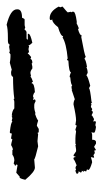

<svg xmlns="http://www.w3.org/2000/svg" viewBox="116 -617 311 583"><g transform="rotate(-90 271.5 -325.5)"><path d="M487.8 -460.9Q534.7 -449.2 534.7 -429.7V-427.7Q534.7 -414.1 509.3 -414.1Q506.3 -406.2 503.4 -406.2H487.8Q483.4 -406.2 480 -404.3Q476.6 -406.2 472.2 -406.2Q472.2 -403.3 466.3 -400.4H446.8Q442.9 -399.9 442.9 -396.5H460.4V-394.5Q460.4 -388.7 433.1 -382.8Q425.3 -390.6 425.3 -394.5Q423.3 -394.5 423.3 -392.6L413.6 -394.5L403.8 -392.6Q403.8 -396.5 399.9 -396.5Q399.9 -394 390.1 -386.7H388.2L384.3 -388.7Q382.3 -382.8 372.6 -382.8Q370.6 -382.8 370.6 -384.8L360.8 -382.8H355Q347.7 -388.7 341.3 -388.7L331.5 -386.7Q331.5 -388.7 329.6 -388.7Q329.6 -385.7 314 -380.9Q314 -384.8 310.1 -384.8Q310.1 -376.5 282.7 -375Q282.7 -377.9 271 -380.9Q267.1 -378.9 265.1 -378.9Q261.2 -380.9 259.3 -380.9L261.2 -377Q261.2 -373 255.4 -373Q249 -377 243.7 -377H235.8Q231 -377 218.3 -373V-375Q204.1 -370.6 196.8 -365.2Q184.6 -369.1 181.2 -369.1L171.4 -363.3H163.6Q159.7 -363.3 159.7 -367.2L155.8 -365.2Q138.7 -367.2 134.3 -367.2Q120.6 -365.2 118.7 -365.2Q79.6 -374.5 79.6 -377H77.6L54.2 -375Q41.5 -375 17.1 -404.3Q21 -421.9 24.9 -421.9V-419.9L38.6 -431.6L62 -427.7L64 -431.6Q60.1 -431.6 60.1 -435.5Q65.9 -437.5 65.9 -439.5L75.7 -437.5Q85.9 -437.5 93.3 -443.4H106.9Q108.9 -443.4 108.9 -441.4Q116.7 -443.4 122.6 -447.3Q125.5 -447.3 140.1 -443.4Q140.6 -447.3 144 -447.3L155.8 -445.3H157.7Q157.7 -451.2 161.6 -451.2Q192.9 -447.8 192.9 -443.4L196.8 -445.3L204.6 -443.4Q208.5 -445.3 210.4 -445.3V-443.4Q212.4 -443.4 212.4 -445.3Q227.5 -443.8 233.9 -437.5H253.4Q257.8 -437.5 261.2 -439.5Q263.2 -439.5 263.2 -437.5Q289.6 -441.4 329.6 -441.4Q331.5 -447.3 341.3 -447.3H343.3Q347.7 -447.3 351.1 -445.3L372.6 -451.2Q383.3 -449.2 390.1 -449.2H397.9L403.8 -453.1L407.7 -451.2L419.4 -453.1H423.3L427.2 -451.2Q429.2 -457 439 -457H446.8Q477.5 -457 487.8 -460.9ZM507.8 -330.1Q528.8 -330.1 543 -302.7Q541 -298.8 541 -296.9Q543 -293 543 -291Q525.4 -276.4 525.4 -275.4L527.3 -265.6H525.4L527.3 -261.7V-257.8Q527.3 -252 498 -248H490.2Q490.2 -246.6 478.5 -242.2H476.6Q474.6 -242.2 474.6 -244.1Q455.1 -238.8 455.1 -232.4L451.2 -234.4Q395 -224.1 390.6 -220.7L384.8 -224.6Q379.4 -219.7 359.4 -216.8V-218.8Q350.6 -214.8 341.8 -214.8L334 -218.8Q333 -214.8 302.7 -207L294.9 -210.9Q294.9 -207.5 253.9 -203.1Q253.9 -201.2 252 -201.2L250 -205.1Q248 -205.1 248 -203.1L238.3 -205.1L232.4 -201.2H230.5L226.6 -203.1Q226.6 -199.2 220.7 -199.2L212.9 -203.1Q212.9 -200.7 201.2 -195.3Q197.8 -197.3 193.4 -197.3L195.3 -193.4L193.4 -189.5L183.6 -191.4Q181.6 -191.4 177.7 -189.5Q160.2 -191.9 160.2 -195.3V-199.2L162.1 -203.1Q155.3 -201.2 154.3 -201.2H138.7Q138.7 -190.9 132.8 -189.5H127L117.2 -195.3L107.4 -189.5Q105.5 -193.4 105.5 -195.3L101.6 -193.4H97.7L91.8 -197.3Q88.4 -195.3 84 -195.3L85.9 -205.1Q73.7 -201.2 70.3 -201.2Q46.9 -208 46.9 -212.9L48.8 -216.8Q44.9 -218.8 43 -218.8V-222.7L44.9 -226.6H41L44.9 -232.4Q39.1 -232.4 39.1 -236.3L43 -242.2Q35.2 -242.2 35.2 -248Q41.5 -252 44.9 -252L48.8 -250L52.7 -252Q60.5 -250.5 60.5 -248Q76.2 -253.9 80.1 -257.8H82Q85.9 -257.8 85.9 -252H87.9Q87.9 -257.8 91.8 -257.8L103.5 -250H109.4L123 -252V-250L127 -252H142.6Q150.9 -252 164.1 -250Q168 -252 169.9 -252L181.6 -248L183.6 -252L197.3 -250Q211.4 -250 246.1 -257.8Q254.4 -257.8 261.7 -253.9L291 -263.7V-261.7L294.9 -263.7H300.8L304.7 -261.7Q304.7 -265.6 328.1 -267.6Q328.1 -269.5 330.1 -269.5Q334 -269.5 343.8 -265.6Q343.8 -271.5 378.9 -273.4Q379.4 -277.3 382.8 -277.3Q384.8 -277.3 384.8 -275.4Q431.6 -279.8 449.2 -291L453.1 -289.1Q453.1 -296.9 480.5 -304.7Q493.7 -322.3 503.9 -322.3L502 -326.2Q502 -330.1 507.8 -330.1Z"/></g></svg>

Font: Otrack
Style: Regular
Weight: 400
Designer: Sodina
Foundry: Sodina
Version: Version 2.10 June 16, 2016